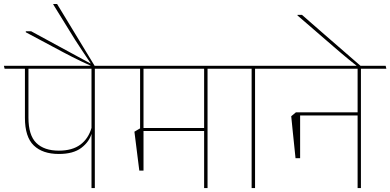

<svg xmlns="http://www.w3.org/2000/svg" viewBox="-37 -962 1996 982"><path d="M448 -615H431V0H448ZM362 -610.5H578L574.5 -625.5H358.5ZM-13.5 -610.5H526L522.5 -625.5H-17ZM264 -174.5Q338 -174.5 379 -205.8Q420 -237 432 -280.5H434L431.5 -309.5Q415.5 -253 374 -222.2Q332.5 -191.5 264 -191.5Q189 -191.5 148.8 -230.8Q108.5 -270 108.5 -360.5V-614H90.5V-359.5Q90.5 -261.5 135.8 -218Q181 -174.5 264 -174.5Z M122.5 -802H95V-797L234.5 -722.5Q260.5 -708.5 284.5 -695.8Q308.5 -683 331.8 -671.2Q355 -659.5 379 -648Q403 -636.5 429 -625V-621H447.5V-624.5L255 -941.5H235.5V-939L313 -813.5Q331 -783.5 348.5 -756.2Q366 -729 385 -700.5Q404 -672 426.5 -638.5L425.5 -637.5Z M1024.5 -615H1007V0H1024.5ZM938 -610.5H1154L1151 -625.5H935ZM1103.5 -610.5 1100 -625.5H545.5L548.5 -610.5ZM1015 -307.5H688.5V-292H1015ZM697 -616H679.5V-272.5H697ZM675.5 -89.5H697V-305.5H679.5L650.5 -288.5Q655.5 -249.5 659.2 -219.2Q663 -189 666.8 -158.5Q670.5 -128 675.5 -89.5Z M1267.5 0V-615H1250V0ZM1397 -610.5 1394 -625.5H1121L1124 -610.5Z M1809 -615H1792V0H1809ZM1723 -610.5H1939L1935.5 -625.5H1719.5ZM1886.5 -610.5 1883 -625.5H1365.5L1368.5 -610.5ZM1799 -387.5H1485V-371.5H1799ZM1474.5 -153H1498V-387.5H1476.5L1452.5 -367.5Q1456.5 -325.5 1460 -292.8Q1463.5 -260 1466.8 -227.2Q1470 -194.5 1474.5 -153Z M1484.5 -886V-883L1627.5 -759.5Q1649 -741 1669.2 -723.5Q1689.5 -706 1709.2 -689.2Q1729 -672.5 1748.8 -656.2Q1768.5 -640 1789 -624V-621H1808V-624.5Q1790.5 -639.5 1760.8 -665.5Q1731 -691.5 1694.8 -722.8Q1658.5 -754 1622.2 -785.8Q1586 -817.5 1555.5 -844Q1525 -870.5 1507.5 -886Z"/></svg>

Font: Anek Devanagari Medium Thin
Style: Regular
Weight: 250
Version: Version 1.003